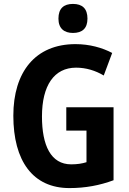

<svg xmlns="http://www.w3.org/2000/svg" viewBox="-20 -949 659 979"><path d="M352 -929C305 -929 278 -906 278 -854C278 -804 307 -781 352 -781C399 -781 426 -804 426 -854C426 -905 400 -929 352 -929ZM318 -402V-283H421V-122C399 -115 374 -111 343 -111C239 -111 194 -208 194 -355C194 -513 256 -604 368 -604C419 -604 467 -589 509 -564L552 -679C501 -706 436 -724 365 -724C160 -724 48 -582 48 -359C48 -129 147 10 334 10C416 10 489 -4 559 -30V-402Z"/></svg>

Font: Noto Sans Myanmar Condensed
Style: Bold
Weight: 700
Width: 3
Designer: Monotype Design Team
Foundry: Monotype Imaging Inc.
Version: Version 2.107